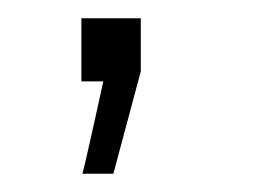

<svg xmlns="http://www.w3.org/2000/svg" viewBox="-20 -89 278 210"><path d="M70 101H104L134 -11V-69H69V0H93C93 0 71 101 70 101Z"/></svg>

Font: Chivo Light
Style: Regular
Weight: 300
Designer: Hector Gatti
Foundry: Omnibus-Type
Version: Version 1.003;PS 001.003;hotconv 1.0.70;makeotf.lib2.5.58329